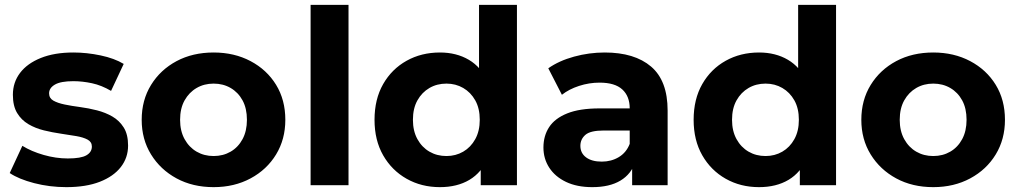

<svg xmlns="http://www.w3.org/2000/svg" viewBox="-20 -762 4187 790"><path d="M253 8Q184 8 120.5 -8.5Q57 -25 20 -50L72 -162Q109 -139 159.5 -124.5Q210 -110 259 -110Q313 -110 335.5 -123Q358 -136 358 -159Q358 -178 340.5 -187.5Q323 -197 294 -202Q265 -207 230.5 -212Q196 -217 161 -225.5Q126 -234 97 -251Q68 -268 50.5 -297Q33 -326 33 -372Q33 -423 62.5 -462Q92 -501 148 -523.5Q204 -546 282 -546Q337 -546 394 -534Q451 -522 489 -499L437 -388Q398 -411 358.5 -419.5Q319 -428 282 -428Q230 -428 206 -414Q182 -400 182 -378Q182 -358 199.5 -348Q217 -338 246 -332Q275 -326 309.5 -321.5Q344 -317 379 -308Q414 -299 442.5 -282.5Q471 -266 489 -237.5Q507 -209 507 -163Q507 -113 477 -74.5Q447 -36 390.5 -14Q334 8 253 8Z M859 8Q773 8 706.5 -28Q640 -64 601.5 -126.5Q563 -189 563 -269Q563 -350 601.5 -412.5Q640 -475 706.5 -510.5Q773 -546 859 -546Q944 -546 1011 -510.5Q1078 -475 1116 -413Q1154 -351 1154 -269Q1154 -189 1116 -126.5Q1078 -64 1011 -28Q944 8 859 8ZM859 -120Q898 -120 929 -138Q960 -156 978 -189.5Q996 -223 996 -269Q996 -316 978 -349Q960 -382 929 -400Q898 -418 859 -418Q820 -418 789 -400Q758 -382 739.5 -349Q721 -316 721 -269Q721 -223 739.5 -189.5Q758 -156 789 -138Q820 -120 859 -120Z M1258 0V-742H1414V0Z M1790 8Q1714 8 1653 -26.5Q1592 -61 1556.5 -123Q1521 -185 1521 -269Q1521 -354 1556.5 -416Q1592 -478 1653 -512Q1714 -546 1790 -546Q1858 -546 1909 -516Q1960 -486 1988 -425Q2016 -364 2016 -269Q2016 -175 1989 -113.5Q1962 -52 1911.5 -22Q1861 8 1790 8ZM1817 -120Q1855 -120 1886 -138Q1917 -156 1935.5 -189.5Q1954 -223 1954 -269Q1954 -316 1935.5 -349Q1917 -382 1886 -400Q1855 -418 1817 -418Q1778 -418 1747 -400Q1716 -382 1697.5 -349Q1679 -316 1679 -269Q1679 -223 1697.5 -189.5Q1716 -156 1747 -138Q1778 -120 1817 -120ZM1958 0V-110L1961 -270L1951 -429V-742H2107V0Z M2581 0V-105L2571 -128V-316Q2571 -366 2540.5 -394Q2510 -422 2447 -422Q2404 -422 2362.5 -408.5Q2321 -395 2292 -372L2236 -481Q2280 -512 2342 -529Q2404 -546 2468 -546Q2591 -546 2659 -488Q2727 -430 2727 -307V0ZM2417 8Q2354 8 2309 -13.5Q2264 -35 2240 -72Q2216 -109 2216 -155Q2216 -203 2239.5 -239Q2263 -275 2314 -295.5Q2365 -316 2447 -316H2590V-225H2464Q2409 -225 2388.5 -207Q2368 -189 2368 -162Q2368 -132 2391.5 -114.5Q2415 -97 2456 -97Q2495 -97 2526 -115.5Q2557 -134 2571 -170L2595 -98Q2578 -46 2533 -19Q2488 8 2417 8Z M3103 8Q3027 8 2966 -26.5Q2905 -61 2869.5 -123Q2834 -185 2834 -269Q2834 -354 2869.5 -416Q2905 -478 2966 -512Q3027 -546 3103 -546Q3171 -546 3222 -516Q3273 -486 3301 -425Q3329 -364 3329 -269Q3329 -175 3302 -113.5Q3275 -52 3224.5 -22Q3174 8 3103 8ZM3130 -120Q3168 -120 3199 -138Q3230 -156 3248.5 -189.5Q3267 -223 3267 -269Q3267 -316 3248.5 -349Q3230 -382 3199 -400Q3168 -418 3130 -418Q3091 -418 3060 -400Q3029 -382 3010.5 -349Q2992 -316 2992 -269Q2992 -223 3010.5 -189.5Q3029 -156 3060 -138Q3091 -120 3130 -120ZM3271 0V-110L3274 -270L3264 -429V-742H3420V0Z M3820 8Q3734 8 3667.5 -28Q3601 -64 3562.5 -126.5Q3524 -189 3524 -269Q3524 -350 3562.5 -412.5Q3601 -475 3667.5 -510.5Q3734 -546 3820 -546Q3905 -546 3972 -510.5Q4039 -475 4077 -413Q4115 -351 4115 -269Q4115 -189 4077 -126.5Q4039 -64 3972 -28Q3905 8 3820 8ZM3820 -120Q3859 -120 3890 -138Q3921 -156 3939 -189.5Q3957 -223 3957 -269Q3957 -316 3939 -349Q3921 -382 3890 -400Q3859 -418 3820 -418Q3781 -418 3750 -400Q3719 -382 3700.5 -349Q3682 -316 3682 -269Q3682 -223 3700.5 -189.5Q3719 -156 3750 -138Q3781 -120 3820 -120Z"/></svg>

Font: Montserrat Thin
Style: Bold
Weight: 700
Version: Version 9.000